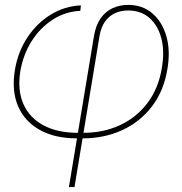

<svg xmlns="http://www.w3.org/2000/svg" viewBox="-20 -550 732 774"><path d="M257.8 204.1 358.9 -405.3Q366.2 -448.2 385.7 -476.1Q405.3 -503.9 434.1 -517.1Q462.9 -530.3 496.6 -530.3Q554.2 -530.3 594 -496.3Q633.8 -462.4 650.6 -404.1Q667.5 -345.7 654.8 -271.5Q640.6 -184.1 592.8 -121.3Q544.9 -58.6 472.7 -25.4Q400.4 7.8 312.5 7.8H290Q201.2 7.8 140.1 -26.4Q79.1 -60.5 52.7 -122.3Q26.4 -184.1 40 -267.6Q52.2 -341.3 90.6 -399.2Q128.9 -457 184.8 -491.2Q240.7 -525.4 306.2 -528.3L303.7 -506.3Q243.2 -503.4 192.4 -470.7Q141.6 -438 107.4 -383.8Q73.2 -329.6 62 -263.2Q49.8 -186.5 74.2 -130.9Q98.6 -75.2 155 -44.9Q211.4 -14.6 293.9 -14.6H316.4Q397.9 -14.6 464.6 -45.9Q531.2 -77.1 575.2 -135.7Q619.1 -194.3 632.3 -275.4Q644 -343.3 630.4 -395.5Q616.7 -447.8 582.3 -477.8Q547.9 -507.8 496.1 -507.8Q468.3 -507.8 444.6 -497.3Q420.9 -486.8 404.3 -464.4Q387.7 -441.9 381.3 -405.3L280.3 204.1Z"/></svg>

Font: Inter 28pt Thin
Style: Italic
Weight: 250
Italic angle: -9.3988°
Designer: Rasmus Andersson
Foundry: rsms
Version: Version 4.001;git-66647c0bb